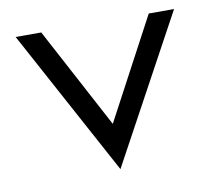

<svg xmlns="http://www.w3.org/2000/svg" viewBox="-59 -519 673 598"><g transform="rotate(-10 277.5 -220.0)"><path d="M26 -451 276 11 527 -451H447L277 -132L107 -451Z"/></g></svg>

Font: Charger Sport
Style: Df
Weight: 400
Designer: Jasper
Foundry: Cannot Into Space Fonts
Version: Version 1.1